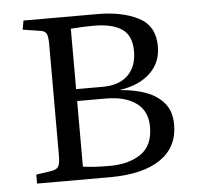

<svg xmlns="http://www.w3.org/2000/svg" viewBox="-43 -551 617 595"><g transform="rotate(-5 265.5 -253.5)"><path d="M49 0V-28L97 -35Q114 -38 119 -47.5Q124 -57 124 -82V-427Q124 -450 119.5 -459.5Q115 -469 98 -471L46 -479L51 -507H281Q358 -507 408.5 -481Q459 -455 459 -391Q459 -341 425 -308.5Q391 -276 332 -267V-266Q375 -263 410.5 -250Q446 -237 467 -211.5Q488 -186 488 -145Q488 -75 433 -37.5Q378 0 276 0ZM195 -281H277Q329 -281 356.5 -308Q384 -335 384 -382Q384 -432 353.5 -452Q323 -472 268 -472Q248 -472 228.5 -471Q209 -470 195 -469ZM279 -35Q337 -35 375 -60.5Q413 -86 413 -145Q413 -194 378.5 -219Q344 -244 284 -244H195V-40Q215 -37 235.5 -36Q256 -35 279 -35Z"/></g></svg>

Font: Literata 36pt Light
Style: Regular
Weight: 300
Designer: Latin by Veronika Burian and Jose Scaglione. Greek by Irene Vlachou. Cyrillic by Vera Evstafieva.
Foundry: TypeTogether
Version: Version 3.002